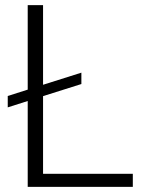

<svg xmlns="http://www.w3.org/2000/svg" viewBox="-20 -731 568 751"><path d="M499.5 -51.3V0H88.4V-335.9L10.3 -311V-355.5L88.4 -380.4V-710.9H148.4V-399.4L298.3 -446.8V-402.3L148.4 -355V-51.3Z"/></svg>

Font: Vazirmatn UI FD ExtraLight
Style: Regular
Weight: 200
Designer: Saber Rastikerdar
Foundry: Saber Rastikerdar
Version: Version 33.003